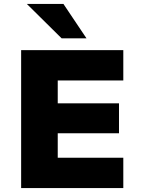

<svg xmlns="http://www.w3.org/2000/svg" viewBox="-20 -961 726 981"><path d="M88 0V-705H610V-550H275V-433H588V-280H275V-155H610V0ZM295 -765 117 -941H304L422 -765Z"/></svg>

Font: Nunito Sans 6pt Black
Style: Regular
Weight: 900
Version: Version 3.101;gftools[0.9.27]